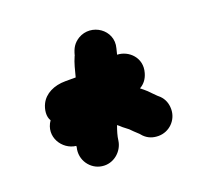

<svg xmlns="http://www.w3.org/2000/svg" viewBox="-83 -658 652 613"><g transform="rotate(-20 243.0 -351.5)"><path d="M111 -230V-226C100 -184 129 -146 166 -141C205 -135 238 -165 243 -199C245 -216 250 -231 256 -248C260 -245 265 -241 270 -236L288 -222L299 -211C304 -206 309 -202 314 -197L321 -189C334 -176 350 -170 369 -170C406 -170 436 -200 436 -237C436 -256 430 -272 417 -285L409 -292L395 -306C389 -313 382 -319 375 -325L365 -333C381 -342 391 -356 396 -374C410 -422 372 -458 333 -459C335 -466 336 -472 338 -479C354 -538 288 -582 238 -552C219 -540 211 -526 205 -503C205 -502 205 -502 204 -501C195 -481 190 -459 184 -436H149C110 -436 78 -420 64 -392C55 -374 52 -350 62 -335C30 -289 65 -235 111 -230Z"/></g></svg>

Font: Electronic
Style: UltThk
Weight: 900
Version: Version 1.011